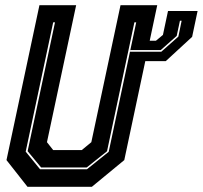

<svg xmlns="http://www.w3.org/2000/svg" viewBox="-20 -720 782 740"><path d="M134.5 -67.5H315L399 -135L505 -634H498L392.5 -137L314 -74.5H138.5L86.5 -137.5L192 -634H185L79 -135.5ZM673.5 -640 661 -581.5 599.5 -527H482.5L481 -520.5H601.5L667.5 -579L680 -640ZM627.5 -677.5H741.5L720.5 -578L619 -484.5H540L459 -103L334 0H86L5 -103L132 -700H273.5L161 -172L185 -141.5H295L332 -172L444.5 -700H586L557 -563H581L608 -585.5Z"/></svg>

Font: Tourney Thin ExtraBold
Style: Italic
Weight: 800
Italic angle: -12°
Version: Version 1.015